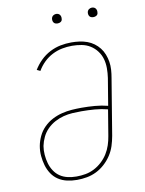

<svg xmlns="http://www.w3.org/2000/svg" viewBox="-98 -980 797 1057"><g transform="rotate(-10 300.0 -452.0)"><path d="M246 8Q218 8 191 2Q164 -4 142 -18.5Q120 -33 105.5 -55Q91 -77 83.5 -102.5Q76 -128 73.5 -156Q71 -184 76 -212Q81 -239 93.5 -265.5Q106 -292 127 -313Q148 -334 174 -347.5Q200 -361 228 -368Q256 -375 283.5 -377Q311 -379 339 -379Q376 -379 413 -376Q450 -373 485 -364L510 -515Q514 -542 514 -569.5Q514 -597 507 -621.5Q500 -646 484.5 -666.5Q469 -687 447.5 -700.5Q426 -714 399.5 -719Q373 -724 346 -724Q318 -724 290 -718.5Q262 -713 235.5 -699.5Q209 -686 187.5 -665Q166 -644 151 -618L132 -627Q149 -655 172.5 -678Q196 -701 225 -716Q254 -731 284.5 -737Q315 -743 346 -743Q368 -743 390.5 -740Q413 -737 433.5 -729.5Q454 -722 471 -709.5Q488 -697 501 -680.5Q514 -664 522 -643.5Q530 -623 533.5 -601.5Q537 -580 535.5 -557Q534 -534 530 -512L478 -197Q473 -169 464.5 -142.5Q456 -116 440 -91.5Q424 -67 402 -47Q380 -27 354.5 -14.5Q329 -2 301.5 3Q274 8 246 8ZM246 -11Q272 -11 297 -15.5Q322 -20 345.5 -32Q369 -44 389 -62.5Q409 -81 423 -103.5Q437 -126 445 -150.5Q453 -175 457 -200L481 -345Q446 -354 409 -357Q372 -360 334 -360Q309 -360 284 -358.5Q259 -357 234 -350.5Q209 -344 185.5 -331.5Q162 -319 143 -300Q124 -281 112.5 -257Q101 -233 96 -208Q92 -184 94 -159Q96 -134 102.5 -111Q109 -88 122 -68Q135 -48 154 -35Q173 -22 197 -16.5Q221 -11 246 -11Q246 -11 246 -11Q246 -11 246 -11ZM490 -859Q484 -859 478 -861Q472 -863 468.5 -868Q465 -873 464 -879Q463 -885 464 -891Q465 -896 467.5 -900Q470 -904 473.5 -906.5Q477 -909 481.5 -910.5Q486 -912 490 -912Q497 -912 502.5 -909.5Q508 -907 511.5 -902Q515 -897 516 -891Q517 -885 516 -879Q516 -874 513.5 -870Q511 -866 507 -863.5Q503 -861 499 -860Q495 -859 490 -859ZM290 -859Q284 -859 278 -861Q272 -863 268.5 -868Q265 -873 264 -879Q263 -885 264 -891Q265 -896 267.5 -900Q270 -904 273.5 -906.5Q277 -909 281.5 -910.5Q286 -912 290 -912Q297 -912 302.5 -909.5Q308 -907 311.5 -902Q315 -897 316 -891Q317 -885 316 -879Q316 -874 313.5 -870Q311 -866 307 -863.5Q303 -861 299 -860Q295 -859 290 -859Z"/></g></svg>

Font: Iosevka Slab Thin Extended
Style: Italic
Weight: 100
Width: 7
Italic angle: -9°
Monospace: yes
Designer: Belleve Invis
Foundry: Belleve Invis
Version: Version 11.1.0; ttfautohint (v1.8.3)